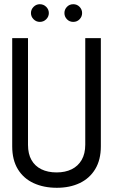

<svg xmlns="http://www.w3.org/2000/svg" viewBox="-20 -881 539 912"><path d="M169 -861Q152 -861 139.5 -848.5Q127 -836 127 -819Q127 -802 139.5 -789.5Q152 -777 169 -777Q187 -777 199.5 -789.5Q212 -802 212 -819Q212 -836 199.5 -848.5Q187 -861 169 -861ZM328 -861Q310 -861 298 -848.5Q286 -836 286 -819Q286 -802 298 -789.5Q310 -777 328 -777Q346 -777 358 -789.5Q370 -802 370 -819Q370 -836 358 -848.5Q346 -861 328 -861ZM459 -186V-700H385V-194Q385 -151 368 -121.5Q351 -92 320.5 -77Q290 -62 249 -62Q207 -62 176.5 -77Q146 -92 129.5 -121Q113 -150 113 -193V-700H38V-186Q38 -121 65 -77Q92 -33 140 -11Q188 11 250 11Q312 11 359 -11.5Q406 -34 432.5 -78Q459 -122 459 -186Z"/></svg>

Font: Advent Pro Medium
Style: Regular
Weight: 500
Designer: VivaRado, Andreas Kalpakidis
Foundry: VivaRado, Andreas Kalpakidis
Version: Version 3.000